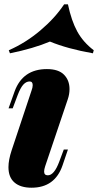

<svg xmlns="http://www.w3.org/2000/svg" viewBox="-20 -852 453 886"><path d="M19.5 0ZM25.9 -606 20.5 -620.1Q97.7 -653.8 165.5 -710.9Q233.4 -768.1 275.9 -832H293.5Q309.6 -755.9 336.7 -706.5Q363.8 -657.2 412.6 -620.1L408.7 -606Q290.5 -627 210.4 -660.2Q135.3 -628.4 25.9 -606ZM130.9 -459Q130.9 -476.1 116.7 -476.1Q101.1 -476.1 87.9 -461.9Q74.7 -447.8 61.5 -413.1L38.6 -352.1H19.5L47.4 -430.2Q85 -533.2 196.3 -533.2Q250 -533.2 275.4 -507.3Q300.8 -481.4 300.8 -440.9Q300.8 -417 292.5 -393.1L188.5 -85Q183.6 -70.3 183.6 -60.5Q183.6 -43 200.7 -43Q230 -43 253.4 -106L274.4 -162.1H293.5L268.6 -88.9Q233.4 14.2 125.5 14.2Q74.7 14.2 46.9 -9.8Q19 -33.7 19 -80.6Q19 -113.8 33.7 -158.2L125.5 -434.1Q130.9 -448.2 130.9 -459Z"/></svg>

Font: TypoPRO Playfair Display
Style: Italic
Weight: 900
Italic angle: -14°
Designer: Claus Eggers Sørensen
Foundry: Claus Eggers Sørensen
Version: Version 1.004;PS 001.004;hotconv 1.0.70;makeotf.lib2.5.58329